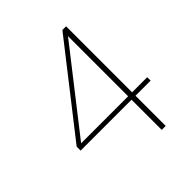

<svg xmlns="http://www.w3.org/2000/svg" viewBox="-195 -841 970 970"><g transform="rotate(-45 290.0 -356.0)"><path d="M432.1 0H403.8V-215.8H40V-244.1L405.8 -711.9H432.1V-240.2H540V-215.8H432.1ZM403.8 -240.2V-669.9L67.9 -240.2Z"/></g></svg>

Font: Creato Display Thin
Style: Regular
Weight: 265
Version: Version 1.000